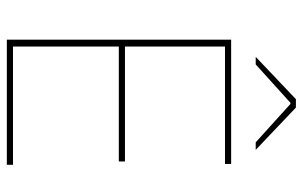

<svg xmlns="http://www.w3.org/2000/svg" viewBox="-178 -686 864 547"><g transform="rotate(90 253.5 -412.0)"><path d="M92.5 0V-639H112V0ZM99 0V-17.5H449V0ZM102.5 -319V-336.5H439.5V-319ZM98 -621.5V-639H446.5V-621.5ZM262 -823.5H286L406 -709.5V-709H385L275.5 -808H272.5L163 -709H142V-709.5Z"/></g></svg>

Font: Anek Telugu Medium Thin
Style: Regular
Weight: 250
Version: Version 1.003